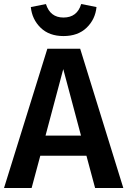

<svg xmlns="http://www.w3.org/2000/svg" viewBox="-25 -933 632 953"><path d="M587 0H447L404 -160H175L132 0H-5L210 -691H373ZM377 -260 289 -590 201 -260ZM290 -754Q219 -754 176.5 -795.5Q134 -837 128 -898L203 -913Q224 -846 290 -846Q358 -846 378 -913L454 -898Q448 -837 405 -795.5Q362 -754 290 -754Z"/></svg>

Font: Trujillo Medium
Style: Regular
Weight: 500
Designer: Fira Sans original fonts by bBox Type GmbH, Carrois Corporate GbR, & Edenspiekermann AG / Changes by Cristiano Sobral
Foundry: Fira Sans original fonts by bBox Type GmbH, Carrois Corporate GbR, & Edenspiekermann AG / Changes by Cristiano Sobral
Version: Version 4.301;October 17, 2021;FontCreator 14.0.0.2814 64-bi